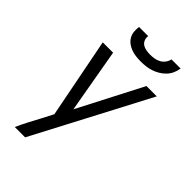

<svg xmlns="http://www.w3.org/2000/svg" viewBox="-278 -841 1156 1156"><g transform="rotate(45 300.0 -262.5)"><path d="M86 215Q103 177 122.5 139.5Q142 102 162 65L200 -8L100 -520H188L260 -110L472 -520H560L174 215ZM343 -600Q322 -600 301 -602.5Q280 -605 261 -612Q242 -619 226 -631Q210 -643 200 -660Q190 -677 188 -698Q186 -719 189 -740H267Q264 -723 270.5 -707.5Q277 -692 290 -683.5Q303 -675 320 -672Q337 -669 354 -669Q371 -669 389 -672Q407 -675 423 -683.5Q439 -692 450.5 -707.5Q462 -723 465 -740H543Q540 -719 531 -698Q522 -677 506 -660Q490 -643 470 -631Q450 -619 429 -612Q408 -605 386 -602.5Q364 -600 343 -600Z"/></g></svg>

Font: Iosevka Aile Oblique
Style: Regular
Weight: 400
Italic angle: -9°
Designer: Belleve Invis
Foundry: Belleve Invis
Version: Version 31.1.0; ttfautohint (v1.8.4)